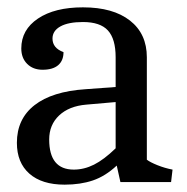

<svg xmlns="http://www.w3.org/2000/svg" viewBox="-20 -496 510 523"><path d="M26 -107Q26 -172 74 -209.5Q122 -247 213 -253L295 -259V-340Q295 -390 274 -413Q253 -436 206 -436Q166 -436 144.5 -424Q123 -412 123 -391Q123 -365 153 -354Q153 -331 138.5 -318.5Q124 -306 96 -306Q70 -306 54 -322Q38 -338 38 -364Q38 -415 83.5 -445.5Q129 -476 206 -476Q288 -476 334 -440Q380 -404 380 -340V-61Q389 -54 409 -46Q429 -38 450 -34L446 0H308L298 -45Q267 -16 233 -4.5Q199 7 156 7Q94 7 60 -23Q26 -53 26 -107ZM295 -92V-218L215 -211Q168 -207 141 -181.5Q114 -156 114 -116Q114 -34 181 -34Q209 -34 236 -47.5Q263 -61 295 -92Z"/></svg>

Font: Caladea
Style: Regular
Weight: 400
Designer: Carolina Giovagnoli and Andres Torresi
Foundry: Carolina Giovagnoli & Andres Torresi
Version: Version 1.001